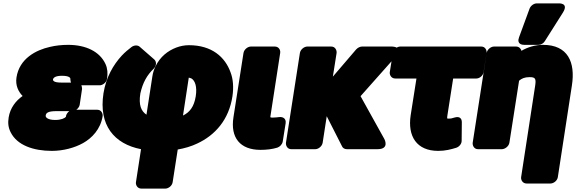

<svg xmlns="http://www.w3.org/2000/svg" viewBox="-20 -840 3391 1130"><path d="M345 -394C390 -394 395 -380 394 -376C394 -374 395 -361 398 -354H340C294 -354 291 -367 292 -373C295 -384 308 -394 345 -394ZM459 -338H567C583 -338 606 -353 610 -376C615 -407 613 -437 601 -463C567 -537 485 -576 381 -576C344 -576 307 -572 274 -564C193 -546 94 -496 77 -384C70 -337 88 -301 113 -275C73 -247 40 -205 31 -149C26 -118 28 -90 43 -61C81 15 177 48 285 48C352 48 419 30 469 2C521 -27 572 -80 584 -156C586 -172 576 -194 553 -194H429C439 -201 447 -212 449 -223L463 -317C463 -319 462 -331 459 -338ZM388 -186C378 -179 370 -167 368 -156C368 -155 369 -154 368 -153C361 -144 340 -134 305 -134C260 -134 247 -150 249 -160C251 -175 261 -186 314 -186Z M884 -435C903 -454 901 -478 888 -490L802 -565C791 -575 771 -575 755 -564C735 -549 715 -532 697 -513C647 -459 604 -385 589 -291C560 -104 651 7 810 38L780 233C778 249 789 270 812 270H953C969 270 992 256 996 233L1026 40C1066 33 1107 21 1140 5C1246 -44 1327 -135 1348 -273C1356 -327 1352 -375 1337 -414C1305 -504 1227 -574 1092 -574C1066 -574 1041 -569 1017 -560C968 -541 923 -507 895 -449C886 -430 880 -412 877 -392L842 -165C811 -186 795 -221 806 -290C820 -354 846 -399 884 -435ZM1091 -383C1096 -382 1103 -380 1107 -378C1128 -365 1141 -330 1132 -273C1122 -211 1096 -179 1057 -160Z M1573 -165 1629 -528C1632 -549 1618 -566 1598 -566H1456C1440 -566 1417 -551 1413 -528L1354 -150C1335 -30 1393 42 1513 42C1550 42 1582 38 1612 29C1627 24 1641 10 1644 -7L1661 -114C1666 -146 1640 -153 1624 -151L1605 -149C1597 -148 1594 -148 1587 -148C1569 -148 1570 -147 1573 -165Z M1903 -156 1993 21C1997 31 2008 38 2021 38H2202C2275 38 2242 -22 2242 -22L2102 -274L2308 -506C2361 -565 2288 -566 2288 -566H2110C2099 -566 2085 -559 2076 -549L1939 -389L1961 -528C1963 -544 1953 -566 1930 -566H1788C1772 -566 1749 -551 1745 -528L1663 0C1661 16 1671 38 1694 38H1836C1852 38 1875 23 1879 0Z M2559 48C2602 48 2634 39 2664 30C2681 25 2697 8 2697 -11L2698 -118C2699 -160 2664 -151 2654 -148C2637 -143 2637 -142 2617 -142C2615 -142 2614 -143 2612 -143C2611 -146 2612 -151 2613 -160L2647 -378H2784C2800 -378 2822 -392 2826 -415L2844 -528C2846 -544 2836 -566 2813 -566H2335C2319 -566 2296 -551 2292 -528L2274 -415C2272 -399 2283 -378 2306 -378H2431L2397 -162C2378 -38 2432 48 2559 48Z M3096 -386C3129 -386 3136 -379 3130 -338L3047 203C3045 219 3056 240 3079 240H3220C3236 240 3259 226 3263 203L3346 -338C3367 -474 3322 -576 3176 -576C3129 -576 3085 -562 3049 -541C3046 -554 3034 -566 3018 -566H2887C2871 -566 2848 -551 2844 -528L2762 0C2760 16 2770 38 2793 38H2934C2950 38 2974 23 2978 0L3035 -365C3050 -378 3068 -386 3096 -386ZM3139 -820C3122 -820 3104 -807 3097 -790L3035 -621C3019 -579 3055 -576 3065 -576H3149C3163 -576 3178 -584 3186 -597L3293 -766C3330 -825 3267 -820 3267 -820Z"/></svg>

Font: Asimov Print
Style: EIt
Weight: 500
Designer: Google
Version: Version 2.000980; 2014